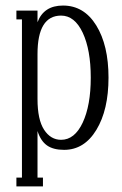

<svg xmlns="http://www.w3.org/2000/svg" viewBox="-20 -522 438 692"><path d="M134.8 149.9H39.1V118.2H59.1V-452.1H39.1V-483.9H115.2V-441.9Q137.7 -502 207 -502Q282.7 -502 326.9 -430.4Q371.1 -358.9 371.1 -242.2Q371.1 -126 327.4 -54Q283.7 18.1 210.9 18.1Q171.9 18.1 149.2 2Q126.5 -14.2 115.2 -49.8V118.2H134.8ZM200.2 -18.1Q249 -18.1 278.1 -80.1Q307.1 -142.1 307.1 -242.2Q307.1 -342.3 278.1 -404.1Q249 -465.8 200.2 -465.8Q115.2 -465.8 115.2 -327.1V-165Q115.2 -90.8 138.9 -54.4Q162.6 -18.1 200.2 -18.1Z"/></svg>

Font: Margherita Light
Style: Regular
Weight: 300
Designer: James Puckett
Foundry: Dunwich Type Founders
Version: Version 1.008;hotconv 1.0.109;makeotfexe 2.5.65596